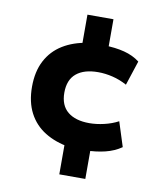

<svg xmlns="http://www.w3.org/2000/svg" viewBox="-84 -710 768 894"><g transform="rotate(10 300.0 -262.5)"><path d="M257 115V-57L281 -18Q214 -29 164.5 -59.5Q115 -90 88 -141.5Q61 -193 61 -265Q61 -337 88 -388.5Q115 -440 164.5 -470.5Q214 -501 281 -511L257 -472V-640H380V-481L357 -513Q412 -512 454.5 -501Q497 -490 528 -466L490 -350Q457 -368 422 -376.5Q387 -385 353 -385Q287 -385 250.5 -355Q214 -325 214 -264Q214 -204 250.5 -174Q287 -144 353 -144Q386 -144 422.5 -152.5Q459 -161 489 -177L526 -61Q493 -38 450 -27.5Q407 -17 354 -16L380 -49V115Z"/></g></svg>

Font: Nunito Sans 6pt ExtraBold
Style: Regular
Weight: 800
Version: Version 3.101;gftools[0.9.27]